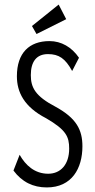

<svg xmlns="http://www.w3.org/2000/svg" viewBox="-20 -811 415 841"><path d="M140 -662 270 -727 237 -791 120 -697ZM185 10C295 10 341 -74 341 -170C341 -242 315 -293 224 -343C134 -390 115 -428 115 -482C115 -541 140 -574 190 -574C238 -574 266 -555 296 -500L326 -558C294 -605 248 -631 197 -631C108 -631 54 -579 54 -477C54 -408 85 -343 182 -293C270 -242 283 -212 283 -160C283 -91 246 -50 191 -50C132 -50 92 -87 66 -133L39 -64C76 -14 125 10 185 10Z"/></svg>

Font: Inconsolata Condensed
Style: Regular
Weight: 400
Width: 3
Monospace: yes
Designer: Raph Levien, Cyreal, Brenton Simpson
Foundry: Raph Levien, Cyreal, Google
Version: Version 3.100